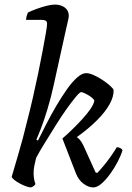

<svg xmlns="http://www.w3.org/2000/svg" viewBox="-20 -820 577 840"><path d="M116 0Q107 0 93.5 -5Q80 -10 66 -17.5Q52 -25 42.5 -33Q33 -41 31 -46Q35 -59 42.5 -85Q50 -111 60 -145Q70 -179 80 -216Q90 -253 98 -287Q111 -337 123.5 -391.5Q136 -446 147 -499Q158 -552 166.5 -597.5Q175 -643 180.5 -674.5Q186 -706 186 -716Q186 -726 180 -729.5Q174 -733 163 -733H94Q94 -741 97 -751Q100 -761 102 -765Q118 -773 140 -781Q162 -789 183.5 -794.5Q205 -800 220 -800Q246 -800 263.5 -787Q281 -774 281 -750Q281 -747 279.5 -739Q278 -731 275 -718.5Q272 -706 268 -688L215 -448Q203 -393 188 -343.5Q173 -294 159.5 -259Q146 -224 139 -209L146 -205Q163 -239 183.5 -279Q204 -319 227 -358Q250 -397 273 -429.5Q296 -462 317.5 -481Q339 -500 357 -500Q371 -500 391 -491Q411 -482 429.5 -469.5Q448 -457 461.5 -445Q475 -433 477 -426Q478 -398 460 -365Q442 -332 406 -295.5Q370 -259 316 -220Q327 -213 335.5 -200Q344 -187 351 -170L398 -66L405 -63Q415 -73 431.5 -92.5Q448 -112 464.5 -135.5Q481 -159 491 -176Q499 -176 506.5 -172Q514 -168 516 -163Q510 -142 496 -114.5Q482 -87 463 -60.5Q444 -34 424.5 -17Q405 0 388 0Q367 0 345 -16.5Q323 -33 312 -62L253 -214Q275 -233 297.5 -255Q320 -277 341 -300Q362 -323 376 -343.5Q390 -364 393 -380Q387 -390 375 -398Q363 -406 351.5 -411.5Q340 -417 335 -417Q329 -417 311.5 -396Q294 -375 270.5 -342Q247 -309 222.5 -269.5Q198 -230 175 -193Q152 -156 138 -129Q134 -112 130.5 -96Q127 -80 127 -62Q127 -50 129 -38Q131 -26 135 -15Q134 -12 129 -7.5Q124 -3 116 0Z"/></svg>

Font: Texturina Medium 12pt
Style: Italic
Weight: 400
Italic angle: -11°
Version: Version 1.002